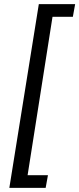

<svg xmlns="http://www.w3.org/2000/svg" viewBox="-20 -725 382 925"><path d="M25 180 167 -705H342L331 -644H233L113 119H211L200 180Z"/></svg>

Font: Nunito Sans 10pt Condensed
Style: Italic
Weight: 400
Width: 3
Italic angle: -9°
Designer: Vernon Adams
Foundry: Vernon Adams
Version: Version 3.101;gftools[0.9.27]